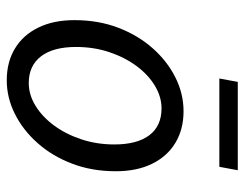

<svg xmlns="http://www.w3.org/2000/svg" viewBox="-96 -598 707 554"><g transform="rotate(90 257.0 -321.5)"><path d="M212.1 12Q159.7 12 120.7 -11.5Q81.7 -34.9 60.2 -78.8Q38.6 -122.6 38.6 -183.4Q38.6 -252.6 60.6 -309.9Q82.6 -367.3 120.1 -409.4Q157.6 -451.6 204.3 -474.8Q251 -498.1 301.2 -498.1Q353.6 -498.1 392.6 -474.6Q431.6 -451.2 453.1 -407.3Q474.6 -363.5 474.6 -302.7Q474.6 -233.5 452.6 -176.2Q430.7 -118.8 393.1 -76.7Q355.6 -34.5 308.9 -11.3Q262.2 12 212.1 12ZM220 -51.5Q254 -51.5 285.6 -70.9Q317.3 -90.3 342.3 -124.1Q367.4 -158 382.3 -202.7Q397.3 -247.5 397.3 -298.2Q397.3 -364.6 370.5 -399.6Q343.8 -434.6 293.3 -434.6Q259.9 -434.6 227.9 -415.4Q196 -396.2 170.9 -362.3Q145.9 -328.5 130.9 -283.7Q116 -239 116 -187.9Q116 -122.4 142.9 -87Q169.9 -51.5 220 -51.5ZM207 -601.4 216.8 -654.6H471.7L461.8 -601.4Z"/></g></svg>

Font: Source Sans Variable
Style: Italic
Weight: 200
Italic angle: -11°
Designer: Paul D. Hunt
Foundry: Adobe Systems Incorporated
Version: Version 3.006;hotconv 1.0.111;makeotfexe 2.5.65597